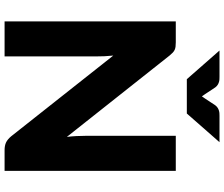

<svg xmlns="http://www.w3.org/2000/svg" viewBox="-88 -866 954 817"><g transform="rotate(90 388.5 -457.0)"><path d="M706.5 -728.5V0H618.5Q599 0 585.8 -6.2Q572.5 -12.5 559.5 -28L216 -462.5Q218 -443 218.8 -424.8Q219.5 -406.5 219.5 -390.5V0H70.5V-728.5H159.5Q170.5 -728.5 178 -727.5Q185.5 -726.5 191.5 -723.8Q197.5 -721 203 -716Q208.5 -711 215.5 -702.5L562 -265Q559.5 -286 558.5 -305.8Q557.5 -325.5 557.5 -343V-728.5ZM584.5 -914.5 462.5 -775.5H316.5L194.5 -914.5H306.5Q311 -914.5 316.8 -914.2Q322.5 -914 328.5 -912.2Q334.5 -910.5 340.2 -907Q346 -903.5 351 -897L380.5 -852.5Q383 -849 385.2 -845.8Q387.5 -842.5 389.5 -839.5Q391.5 -842.5 393.8 -845.8Q396 -849 398.5 -852.5L427.5 -896.5Q432.5 -903 438.5 -906.8Q444.5 -910.5 450.5 -912.2Q456.5 -914 462.2 -914.2Q468 -914.5 472.5 -914.5Z"/></g></svg>

Font: Lato ExtraBold
Style: Regular
Weight: 800
Designer: Lukasz Dziedzic with Adam Twardoch and Botio Nikoltchev
Foundry: tyPoland Lukasz Dziedzic
Version: Version 2.015; 2015-08-06; http://www.latofonts.com/